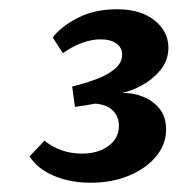

<svg xmlns="http://www.w3.org/2000/svg" viewBox="-20 -716 395 415"><path d="M176 -321Q132 -321 96.5 -336Q61 -351 44 -378L76 -412Q92 -399 112.5 -391.5Q133 -384 157 -384Q192 -384 214.5 -400.5Q237 -417 237 -444Q237 -464 224 -477Q211 -490 186 -492Q176 -490 166 -488.5Q156 -487 142 -485L136 -529Q161 -535 186 -544Q211 -553 227.5 -566.5Q244 -580 244 -598Q244 -613 231.5 -622Q219 -631 197 -631Q178 -631 156.5 -623Q135 -615 116 -601L94 -635Q111 -658 147.5 -677Q184 -696 233 -696Q284 -696 314 -672Q344 -648 344 -613Q344 -586 327.5 -565.5Q311 -545 287.5 -532Q264 -519 243 -515Q266 -516 288 -507.5Q310 -499 324.5 -481.5Q339 -464 339 -436Q339 -404 317.5 -378Q296 -352 259 -336.5Q222 -321 176 -321Z"/></svg>

Font: Rasa
Style: Bold Italic
Weight: 700
Italic angle: -7.10001°
Designer: Anna Giedrys (Yrsa+Rasa design), David Brezina (Yrsa art-direction, Rasa art-direction, design)
Foundry: Rosetta Type Foundry
Version: Version 2.004